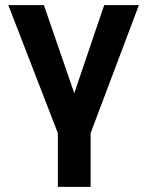

<svg xmlns="http://www.w3.org/2000/svg" viewBox="-20 -520 574 750"><path d="M206 210V0L12.5 -500H151.5L287.5 -105.5H253L387 -500H522.5L334 0V210Z"/></svg>

Font: Geologica Roman Medium
Style: Regular
Weight: 500
Designer: Sindre Bremnes, Frode Helland
Foundry: Monokrom Skriftforlag AS
Version: Version 1.010;gftools[0.9.28]